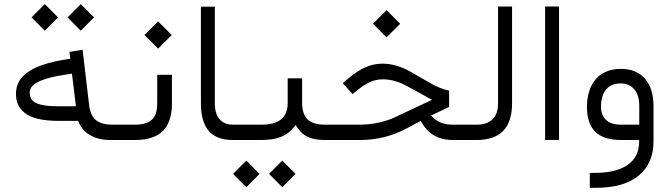

<svg xmlns="http://www.w3.org/2000/svg" viewBox="-20 -668 3194 916"><path d="M302.2 -585 365.2 -648.4 428.7 -585 365.2 -521.5ZM130.4 -585 193.8 -648.4 256.8 -585 193.8 -521.5ZM529.3 0H507.3Q451.2 0 411.9 -22Q372.6 -43.9 354.5 -86.9L352.5 -91.3H347.7H260.3Q202.1 -91.3 161.4 -101.1Q120.6 -110.8 98.1 -129.2Q75.7 -147.5 65.9 -169.7Q56.2 -191.9 56.2 -220.7Q56.2 -263.2 81.3 -294.7Q106.4 -326.2 154.5 -347.2Q202.6 -368.2 276.9 -381.8L308.1 -386.7L315.4 -387.7L314.5 -395L311.5 -420.4L374 -430.7L406.2 -158.2V-157.7Q414.6 -111.8 440.9 -92.5Q467.3 -73.2 512.7 -73.2H529.8Q535.6 -73.2 539.1 -64.2Q542.5 -55.2 542.5 -40V-34.7Q542.5 -19 539.1 -9.5Q535.6 0 529.3 0ZM341.3 -169.4 324.2 -309.1 323.2 -316.4 315.9 -315.4 287.6 -311Q253.9 -306.2 225.8 -299.3Q197.8 -292.5 173.3 -282.5Q148.9 -272.5 135.3 -258.3Q121.6 -244.1 121.6 -227.1Q121.6 -189.9 154.3 -175.5Q187 -161.1 252.9 -161.1H334H342.3Z M525.4 -73.2H624Q677.7 -73.2 703.9 -96.4Q730 -119.6 730 -174.8V-311H800.3V-174.3Q800.3 -85.9 756.8 -43Q713.4 0 623.5 0H525.4Q512.7 0 512.7 -34.7V-40Q512.7 -50.3 514.2 -57.6Q515.6 -64.9 518.6 -69.1Q521.5 -73.2 525.4 -73.2ZM669.4 -501 734.4 -565.9 799.3 -501 734.4 -436Z M1112.3 0H1090.3Q1013.7 0 976.1 -43.2Q938.5 -86.4 938.5 -175.8V-636.2H1004.9V-175.3Q1004.9 -126 1027.1 -99.6Q1049.3 -73.2 1091.8 -73.2H1112.3Q1118.7 -73.2 1121.8 -64.2Q1125 -55.2 1125 -40V-34.7Q1125 0 1112.3 0Z M1263.7 161.6 1326.7 98.1 1390.1 161.6 1326.7 225.1ZM1091.8 161.6 1155.3 98.1 1218.3 161.6 1155.3 225.1ZM1539.6 0H1530.3Q1478.5 0 1447.5 -15.1Q1416.5 -30.3 1396 -63L1390.1 -71.8L1383.8 -63.5Q1359.4 -30.8 1322 -15.4Q1284.7 0 1225.1 0H1107.9Q1095.2 0 1095.2 -34.7V-40Q1095.2 -50.3 1096.7 -57.6Q1098.1 -64.9 1101.1 -69.1Q1104 -73.2 1107.9 -73.2H1227.5Q1352.5 -73.2 1352.5 -175.8V-294.4H1421.4V-175.8Q1421.4 -124.5 1447 -98.9Q1472.7 -73.2 1529.8 -73.2H1540Q1545.9 -73.2 1549.3 -64.2Q1552.7 -55.2 1552.7 -40V-34.7Q1552.7 -19 1549.3 -9.5Q1545.9 0 1539.6 0Z M1759.3 -554.7 1824.2 -619.6 1889.2 -554.7 1824.2 -489.7ZM2198.7 0H2141.6Q2102.5 0 2073 -11.5Q2043.5 -22.9 2025.1 -40.5Q2006.8 -58.1 1990.2 -85.4L1986.3 -91.3L1980.5 -87.9L1922.4 -56.6Q1818.8 0 1695.3 0H1536.1Q1523.4 0 1523.4 -34.7V-40Q1523.4 -50.3 1524.9 -57.6Q1526.4 -64.9 1529.3 -69.1Q1532.2 -73.2 1536.1 -73.2H1694.3Q1798.8 -73.2 1886.2 -119.1L2027.8 -185.5L2041 -191.9L2028.3 -198.7L1929.2 -253.4Q1864.7 -289.6 1808.1 -289.6Q1775.9 -289.6 1749 -278.3Q1722.2 -267.1 1691.4 -242.7L1662.1 -219.2L1615.2 -271.5L1639.6 -292Q1684.1 -329.6 1722.9 -346.9Q1761.7 -364.3 1805.2 -364.3Q1871.6 -364.3 1941.4 -324.2L2033.7 -271Q2076.7 -246.1 2122.6 -235.4V-157.7L2046.4 -121.6L2045.4 -121.1L2036.6 -116.7L2043.5 -109.4Q2062.5 -90.8 2086.2 -82Q2109.9 -73.2 2140.1 -73.2H2198.7Q2205.1 -73.2 2208.3 -64.2Q2211.4 -55.2 2211.4 -40V-34.7Q2211.4 0 2198.7 0Z M2194.8 -73.2H2253.9Q2303.7 -73.2 2329.8 -98.9Q2356 -124.5 2356 -173.8V-636.7H2422.9V-174.3Q2422.9 0 2253.4 0H2194.8Q2182.1 0 2182.1 -34.7V-40Q2182.1 -50.3 2183.6 -57.6Q2185.1 -64.9 2188 -69.1Q2190.9 -73.2 2194.8 -73.2Z M2580.6 -636.7H2647V-0.5H2580.6Z M3097.7 -162.6V7.3Q3097.7 110.8 3027.3 169.4Q2957 228 2822.8 228H2793.9V156.7H2819.8Q2919.9 156.7 2974.4 118.7Q3028.8 80.6 3029.3 8.3V7.3V0H3022H2942.9Q2860.4 0 2820.3 -39.1Q2780.3 -78.1 2780.3 -158.2Q2780.3 -198.2 2790.5 -231.2Q2800.8 -264.2 2820.6 -288.3Q2840.3 -312.5 2871.3 -325.9Q2902.3 -339.4 2942.4 -339.4Q3016.1 -339.4 3056.9 -292.5Q3097.7 -245.6 3097.7 -162.6ZM2847.2 -160.2Q2847.2 -117.7 2871.6 -95.5Q2896 -73.2 2942.4 -73.2H3022.5H3029.8V-80.6V-163.1Q3029.8 -214.4 3005.9 -242.2Q2981.9 -270 2940.4 -270Q2895 -270 2871.1 -240.5Q2847.2 -210.9 2847.2 -160.2Z"/></svg>

Font: Shabnam Light FD-WOL
Style: Light-FD-WOL
Weight: 300
Foundry: DejaVu fonts team - Redesigned by Saber Rastikerdar - Based on Vazir font
Version: Version 5.0.0